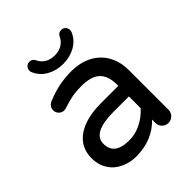

<svg xmlns="http://www.w3.org/2000/svg" viewBox="-194 -807 938 938"><g transform="rotate(-45 274.5 -338.5)"><path d="M134.8 -641.6Q131.8 -647.5 131.8 -655.3Q131.8 -668 140.6 -677.2Q149.4 -686.5 163.1 -686.5Q182.6 -686.5 191.4 -667Q202.1 -644.5 223.1 -632.3Q244.1 -620.1 272.5 -620.1Q300.8 -620.1 321.8 -632.3Q342.8 -644.5 353.5 -667Q362.3 -686.5 381.8 -686.5Q395.5 -686.5 404.3 -677.2Q413.1 -668 413.1 -655.3Q413.1 -647.5 410.2 -641.6Q393.6 -603.5 356.4 -582.5Q319.3 -561.5 272.5 -561.5Q225.6 -561.5 188.5 -582.5Q151.4 -603.5 134.8 -641.6ZM125 -6.8Q86.9 -24.4 65.4 -58.6Q43.9 -92.8 43.9 -136.7Q43.9 -212.9 103 -254.4Q162.1 -295.9 269.5 -295.9H386.7V-302.7Q386.7 -365.2 356 -394Q325.2 -422.9 256.8 -422.9Q221.7 -422.9 193.4 -417.5Q165 -412.1 127 -399.4L114.3 -397.5Q99.6 -397.5 88.4 -408.7Q77.1 -419.9 77.1 -435.5Q77.1 -462.9 103.5 -473.6Q185.5 -508.8 272.5 -508.8Q339.8 -508.8 387.7 -481.4Q432.6 -455.1 455.1 -411.6Q477.5 -368.2 477.5 -315.4V-39.1Q477.5 -20.5 463.9 -7.3Q450.2 5.9 431.6 5.9Q413.1 5.9 399.9 -7.3Q386.7 -20.5 386.7 -39.1V-62.5Q316.4 10.7 204.1 10.7Q162.1 10.7 125 -6.8ZM386.7 -141.6V-222.7H281.2Q134.8 -222.7 134.8 -146.5Q134.8 -69.3 237.3 -69.3Q279.3 -69.3 318.8 -89.4Q358.4 -109.4 386.7 -141.6Z"/></g></svg>

Font: jf-openhuninn-1.0
Style: Regular
Weight: 400
Designer: [Kosugi Maru]
      Designed by Motoya company      

      [Varela Round]
      Joe Prince(Latin component); Avraham Co
Foundry: justfont CO.,LTD.
Version: 1.0